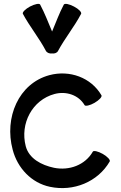

<svg xmlns="http://www.w3.org/2000/svg" viewBox="-20 -948 631 999"><path d="M282 -683C318 -750 367 -809 402 -876C406 -884 390 -901 365 -914C340 -927 317 -932 312 -924C288 -879 271 -831 251 -784C231 -831 213 -879 189 -924C185 -932 161 -927 136 -914C112 -901 95 -884 99 -876C135 -809 184 -750 219 -683C225 -673 238 -668 251 -670C264 -668 277 -673 282 -683ZM508 -452C454 -545 342 -585 237 -557C77 -514 1 -336 46 -169C71 -73 144 4 240 24C362 50 489 -1 551 -108C555 -116 539 -133 515 -147C490 -161 467 -166 463 -159C423 -89 340 -59 261 -75C195 -89 131 -123 114 -187C83 -305 148 -428 264 -459C324 -475 389 -454 420 -401C424 -394 448 -399 472 -413C496 -427 512 -444 508 -452Z"/></svg>

Font: Nupuram Medium
Style: Regular
Weight: 500
Designer: Santhosh Thottingal (santhosh.thottingal@gmail.com)
Foundry: SMC
Version: Version 1.000